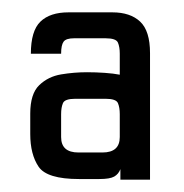

<svg xmlns="http://www.w3.org/2000/svg" viewBox="-20 -638 298 311"><path d="M175 -347V-364Q172 -356 165 -352Q158 -348 141 -348H108Q56 -348 42.5 -368Q29 -388 29 -421V-454Q29 -486 43.5 -500Q58 -514 79 -517.5Q100 -521 121 -521Q135 -521 149.5 -520Q164 -519 174 -517V-551Q174 -562 171 -569Q168 -576 151 -576H100Q87 -576 83 -570.5Q79 -565 79 -551H30Q30 -588 45.5 -603Q61 -618 91 -618H162Q191 -618 207 -603Q223 -588 223 -552V-347ZM107 -391H146Q174 -391 174 -416V-453Q174 -464 171 -471Q168 -478 151 -478H102Q85 -478 82 -471Q79 -464 79 -453V-416Q79 -391 107 -391Z"/></svg>

Font: New Amsterdam
Style: Regular
Weight: 400
Designer: Vladimir Nikolic
Foundry: Vladimir Nikolic
Version: Version 1.000; ttfautohint (v1.8.4.7-5d5b)